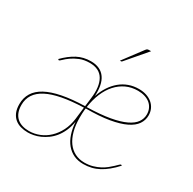

<svg xmlns="http://www.w3.org/2000/svg" viewBox="-157 -870 1047 1041"><g transform="rotate(30 366.0 -350.0)"><path d="M26 0ZM548 -498Q573.5 -498 594.8 -491Q616 -484 631.5 -471Q647 -458 655.5 -439.8Q664 -421.5 664 -399Q664 -369.5 647 -344.2Q630 -319 592.5 -300.8Q555 -282.5 495 -272.2Q435 -262 349.5 -262L348 -251.5Q347 -240 346.5 -227.8Q346 -215.5 346 -203Q346 -156 356 -119Q366 -82 384.5 -56.5Q403 -31 429.5 -17.5Q456 -4 489 -4Q517.5 -4 540.8 -10.8Q564 -17.5 582.8 -27.5Q601.5 -37.5 615.8 -49Q630 -60.5 640.5 -70.5Q651 -80.5 657.8 -87.2Q664.5 -94 668 -94Q671 -94 673 -92L674 -91Q651.5 -66 629.2 -47.8Q607 -29.5 584.5 -17.5Q562 -5.5 538 0.2Q514 6 488 6Q454.5 6 428 -6.2Q401.5 -18.5 382.2 -41.8Q363 -65 352 -97.8Q341 -130.5 338 -172Q332 -137.5 320 -111Q308 -84.5 291.8 -64.5Q275.5 -44.5 256.2 -30.8Q237 -17 217 -8.2Q197 0.5 177.8 4.2Q158.5 8 142 8Q118 8 96.8 2Q75.5 -4 59.8 -17.2Q44 -30.5 35 -51.5Q26 -72.5 26 -103Q26 -142.5 44.8 -173Q63.5 -203.5 102 -224.5Q140.5 -245.5 200 -257.2Q259.5 -269 340.5 -271L347 -324Q357 -401.5 332 -444.2Q307 -487 246 -487Q210.5 -487 183.5 -475.8Q156.5 -464.5 137.8 -451Q119 -437.5 107.8 -426.2Q96.5 -415 93 -415Q91 -415 88 -418L87 -420Q124.5 -458 162.5 -478Q200.5 -498 247 -498Q278 -498 300.2 -487.5Q322.5 -477 336.2 -457.2Q350 -437.5 355.5 -409.2Q361 -381 359 -345Q371 -380.5 389.5 -408.8Q408 -437 432 -457Q456 -477 485.2 -487.5Q514.5 -498 548 -498ZM339 -261Q186 -256 112 -217.5Q38 -179 38 -105Q38 -78 45.8 -58.5Q53.5 -39 67.5 -26.5Q81.5 -14 100.8 -8Q120 -2 143 -2Q177 -2 208.5 -14.8Q240 -27.5 265.2 -51.5Q290.5 -75.5 307.5 -109.2Q324.5 -143 330 -185ZM548 -487Q508 -487 475 -471.8Q442 -456.5 416.5 -428.2Q391 -400 374.2 -360Q357.5 -320 350.5 -271Q434.5 -273 492.5 -283.2Q550.5 -293.5 586 -310.5Q621.5 -327.5 637.2 -350Q653 -372.5 653 -399Q653 -420 645.2 -436.2Q637.5 -452.5 623.8 -463.8Q610 -475 590.5 -481Q571 -487 548 -487ZM501.5 -708 394.5 -583Q392 -579 387 -579H380.5L469 -697Q474 -704 478 -706Q482 -708 489.5 -708Z"/></g></svg>

Font: Lato Hairline
Style: Italic
Weight: 100
Italic angle: -7°
Designer: Lukasz Dziedzic
Foundry: tyPoland Lukasz Dziedzic
Version: Version 2.007; 2014-02-27